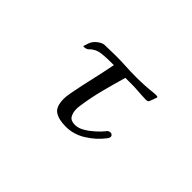

<svg xmlns="http://www.w3.org/2000/svg" viewBox="-60 -814 1119 1119"><g transform="rotate(45 500.0 -254.5)"><path d="M758 -500Q757 -497 752.5 -485Q748 -473 744 -462Q740 -451 739 -450Q732 -444 722 -444Q703 -444 684.5 -445.5Q666 -447 647 -448Q622 -450 597 -450Q572 -450 546 -450Q524 -375 504.5 -299Q485 -223 474 -146Q473 -140 472.5 -133.5Q472 -127 472 -121Q472 -90 484.5 -69Q497 -48 531 -48Q559 -48 588 -65Q617 -82 643 -105.5Q669 -129 685 -149Q689 -156 693 -158Q701 -164 711 -164Q717 -164 723 -159Q729 -154 729 -148Q729 -141 726 -135.5Q723 -130 719 -125Q681 -75 623.5 -39Q566 -3 501 -3Q442 -3 410 -24.5Q378 -46 378 -110Q378 -124 380 -136.5Q382 -149 384 -162Q398 -236 415 -309Q432 -382 446 -455Q427 -455 400 -454.5Q373 -454 347.5 -451Q322 -448 305 -438Q287 -428 278 -417.5Q269 -407 245 -406L242 -409Q247 -422 250.5 -435Q254 -448 262 -459Q271 -473 290.5 -486.5Q310 -500 326 -500Q348 -500 369.5 -501Q391 -502 413 -502Q457 -502 500 -499.5Q543 -497 586 -497Q621 -497 656.5 -499Q692 -501 726 -505Q731 -505 735 -505.5Q739 -506 743 -506Q747 -506 752 -505Q757 -504 758 -500Z"/></g></svg>

Font: Kaisei Opti Medium
Style: Regular
Weight: 500
Designer: Font-Kai, 金井和夫
Foundry: KAZUO KANAI
Version: Version 5.003